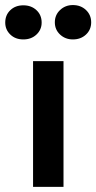

<svg xmlns="http://www.w3.org/2000/svg" viewBox="-25 -724 373 744"><path d="M103.1 0V-487H221.1V0ZM257.3 -571.2Q228.2 -571.2 207.8 -590.1Q187.5 -609 187.5 -637.5Q187.5 -666.1 207.8 -685.2Q228.2 -704.4 257.3 -704.4Q288 -704.4 308.2 -685.2Q328.3 -666.1 328.3 -637.5Q328.3 -609 308.2 -590.1Q288 -571.2 257.3 -571.2ZM65.4 -571.2Q34.6 -571.2 15 -590.1Q-4.7 -609 -4.7 -636.5Q-4.7 -665.9 15 -684.6Q34.6 -703.4 65.4 -703.4Q96.2 -703.4 116.3 -684.6Q136.4 -665.9 136.4 -636.5Q136.4 -609 116.3 -590.1Q96.2 -571.2 65.4 -571.2Z"/></svg>

Font: Karla
Style: Regular
Weight: 400
Designer: Jonathan Pinhorn
Version: Version 2.004;gftools[0.9.33]